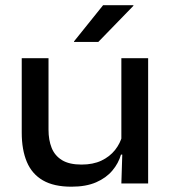

<svg xmlns="http://www.w3.org/2000/svg" viewBox="-20 -709 664 742"><path d="M167.5 -484V-207.5Q167.5 -168 179.5 -137.8Q191.5 -107.5 219.5 -90.2Q247.5 -73 295 -73Q339.5 -73 371.8 -88.2Q404 -103.5 424.5 -129.2Q445 -155 453 -186.5L468.5 -111.5H447.5Q438 -78 414.2 -49.8Q390.5 -21.5 351.5 -4.5Q312.5 12.5 256 12.5Q188 12.5 145.8 -12Q103.5 -36.5 83.8 -83.2Q64 -130 64 -196.5V-484ZM552.5 -484V0H449L453 -127L449 -137V-484ZM378.5 -689H495.5V-686.5L360 -547H266V-549Z"/></svg>

Font: Anek Gujarati SemiExpanded Medium
Style: Regular
Weight: 500
Width: 6
Designer: Mrunmayee Ghaisas (Gujarati), Yesha Goshar (Latin)
Foundry: Ek Type
Version: Version 1.003